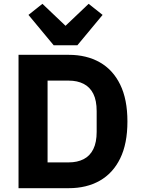

<svg xmlns="http://www.w3.org/2000/svg" viewBox="-20 -985 737 1005"><path d="M77 0V-698H340Q433 -698 502 -659Q571 -620 609 -542.5Q647 -465 647 -349Q647 -233 609 -155.5Q571 -78 502 -39Q433 0 340 0ZM229 -135H340Q385 -135 418 -152Q451 -169 468.5 -204.5Q486 -240 486 -295V-403Q486 -459 468.5 -494Q451 -529 418 -546Q385 -563 340 -563H229ZM385 -748H261L129 -907L202 -965L323 -850L444 -965L517 -907Z"/></svg>

Font: IBM Plex Sans
Style: Regular
Weight: 400
Designer: Mike Abbink, Paul van der Laan, Pieter van Rosmalen
Foundry: Bold Monday
Version: Version 3.201